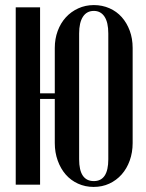

<svg xmlns="http://www.w3.org/2000/svg" viewBox="-20 -728 576 757"><path d="M138 -699V-360H196V-539Q196 -575 207.5 -606Q219 -637 239.5 -659.5Q260 -682 288.5 -695Q317 -708 350 -708Q383 -708 411.5 -695.5Q440 -683 460 -660.5Q480 -638 491.5 -607Q503 -576 503 -539V-164Q503 -127 491.5 -95Q480 -63 459.5 -40Q439 -17 411 -4Q383 9 349 9Q316 9 287.5 -4Q259 -17 239 -40Q219 -63 207.5 -95Q196 -127 196 -164V-338H138V0H42V-699ZM292 -100Q292 -14 350 -14Q407 -14 407 -100V-596Q407 -640 392 -662.5Q377 -685 350 -685Q322 -685 307 -662Q292 -639 292 -596Z"/></svg>

Font: Moniqa Narrow Heading
Style: Bold
Weight: 700
Width: 4
Designer: Rajesh Rajput
Foundry: Rajesh Rajput
Version: Version 1.000